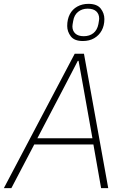

<svg xmlns="http://www.w3.org/2000/svg" viewBox="-36 -977 657 997"><path d="M526 0H489L449 -227H142L23 0H-16L352 -698H400ZM444 -259 395 -534 372 -661H368L302 -534L158 -259ZM394 -764Q350 -764 331.5 -788.5Q313 -813 313 -842Q313 -877 326.5 -903Q340 -929 365.5 -943Q391 -957 423 -957Q468 -957 487 -932.5Q506 -908 506 -878Q506 -844 492 -818.5Q478 -793 453 -778.5Q428 -764 394 -764ZM399 -789Q429 -789 449 -805Q469 -821 475 -852Q477 -865 478 -870.5Q479 -876 479 -880Q479 -904 464 -918Q449 -932 419 -932Q390 -932 369.5 -915.5Q349 -899 344 -868Q342 -856 341 -850.5Q340 -845 340 -840Q340 -817 355 -803Q370 -789 399 -789Z"/></svg>

Font: IBM Plex Sans ExtraLight
Style: Italic
Weight: 250
Italic angle: -11.31°
Designer: Mike Abbink, Paul van der Laan, Pieter van Rosmalen
Foundry: Bold Monday
Version: Version 3.201